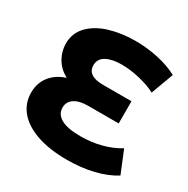

<svg xmlns="http://www.w3.org/2000/svg" viewBox="-164 -858 993 1015"><g transform="rotate(30 332.0 -350.0)"><path d="M35.6 -200.7Q35.6 -254.1 62.8 -293.6Q90.1 -333 139.6 -354.5Q189 -376 252.7 -376L257.7 -339.6Q198.7 -339.6 154.9 -364.5Q111.2 -389.4 88.1 -430.3Q65 -471.2 65 -517.6Q65 -581.8 108.4 -626.1Q151.8 -670.4 223.2 -691.7Q294.7 -713 378.6 -713Q449.2 -713 517.6 -698.1Q585.9 -683.1 637.7 -655.2L587.4 -518.8Q548.1 -540 489.3 -554.2Q430.4 -568.4 377 -568.4Q319.2 -568.4 283.8 -549.2Q248.3 -529.9 248.3 -489.9Q248.3 -459 272.3 -442.4Q296.2 -425.9 344.4 -425.9H518.1V-290.6H332.9Q278.3 -290.6 248.6 -270.6Q218.9 -250.7 218.9 -214.9Q218.9 -174.9 257.7 -152.8Q296.6 -130.7 375.9 -130.7Q441.7 -130.7 501.2 -146.1Q560.7 -161.6 608.7 -191.2L663.9 -56.7Q611.3 -23.1 537.4 -5.1Q463.4 12.9 375.8 12.9Q268.3 12.9 191.8 -13.9Q115.3 -40.7 75.4 -88.8Q35.6 -136.9 35.6 -200.7Z"/></g></svg>

Font: iiserrat Thin
Style: Regular
Weight: 100
Designer: Akira Ohta
Foundry: Akira Ohta
Version: Version 1.200;Glyphs 3.3.1 (3343)